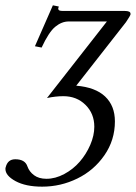

<svg xmlns="http://www.w3.org/2000/svg" viewBox="-28 -471 506 715"><path d="M207 -430.2H437Q458 -430.2 458 -419.9V-417Q456.1 -410.6 440.9 -388.2L255.9 -151.9Q327.1 -146 363.5 -111.6Q399.9 -77.1 399.9 -19Q399.9 50.8 360.8 107.2Q321.8 163.6 260 193.8Q198.2 224.1 128.9 224.1Q67.9 224.1 30 203.6Q-7.8 183.1 -7.8 158.2Q-7.8 153.8 -6.8 151.9Q0.5 122.1 28.8 122.1Q65.4 122.1 74.2 148.9Q81.1 168.5 98.9 181.6Q116.7 194.8 145 194.8Q178.2 194.8 211.4 177Q244.6 159.2 268.8 131.3Q293 103.5 308.1 68.6Q323.2 33.7 323.2 1Q323.2 -47.9 290.5 -80.3Q257.8 -112.8 208 -112.8Q179.2 -112.8 147 -106L370.1 -391.1H228Q201.7 -391.1 177.7 -371.3Q153.8 -351.6 127 -293.9L102.1 -298.8L168.9 -451.2L190.9 -446.8Q190.4 -445.8 190.2 -444.3Q189.9 -442.9 189.7 -442.1Q189.5 -441.4 189 -440.9Q188.5 -434.6 192.4 -432.4Q196.3 -430.2 207 -430.2Z"/></svg>

Font: Common Serif Medium
Style: Italic
Weight: 500
Italic angle: -12°
Designer: Philipp H. Poll, Khaled Hosny
Foundry: Stefan Peev, Context Ltd.
Version: Version 1.026